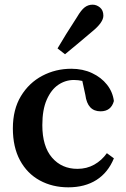

<svg xmlns="http://www.w3.org/2000/svg" viewBox="-20 -787 540 821"><path d="M272 14Q204 14 150 -15.5Q96 -45 65.5 -101.5Q35 -158 35 -238Q35 -319 69.5 -376Q104 -433 161 -463Q218 -493 285 -493Q334 -493 373.5 -474.5Q413 -456 437.5 -425Q462 -394 467 -355Q455 -311 410 -311Q354 -311 345 -381L332 -441Q323 -443 314 -444Q305 -445 296 -445Q260 -445 229.5 -424.5Q199 -404 180 -361Q161 -318 161 -252Q161 -161 202.5 -113Q244 -65 311 -65Q351 -65 383 -83Q415 -101 437 -132L467 -110Q442 -49 392.5 -17.5Q343 14 272 14ZM226 -580Q243 -609 262.5 -640.5Q282 -672 310 -715Q327 -744 342 -755.5Q357 -767 376 -767Q393 -767 407.5 -755Q422 -743 422 -720Q422 -691 374 -652Q337 -621 310.5 -598.5Q284 -576 258 -555Z"/></svg>

Font: Source Serif Pro SemiBold
Style: Regular
Weight: 600
Designer: Frank Grießhammer
Foundry: Adobe Systems Incorporated
Version: Version 3.001;hotconv 1.0.111;makeotfexe 2.5.65597